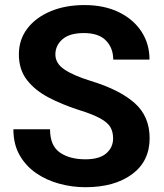

<svg xmlns="http://www.w3.org/2000/svg" viewBox="-20 -741 656 770"><path d="M433.6 -186Q433.6 -211.9 422.9 -230.7Q412.1 -249.5 382.1 -266.1Q352.1 -282.7 293.9 -300.8Q229 -321.8 174.8 -350.1Q120.6 -378.4 88.1 -420.2Q55.7 -461.9 55.7 -522.9Q55.7 -582 89.6 -626.5Q123.5 -670.9 182.9 -695.8Q242.2 -720.7 318.8 -720.7Q397.5 -720.7 456.1 -692.4Q514.6 -664.1 547.1 -614.7Q579.6 -565.4 579.6 -502H434.1Q434.1 -548.3 405 -578.4Q376 -608.4 316.4 -608.4Q258.8 -608.4 230.5 -583.5Q202.1 -558.6 202.1 -522.5Q202.1 -486.8 238.3 -462.4Q274.4 -438 343.8 -416.5Q459.5 -381.3 519.8 -327.9Q580.1 -274.4 580.1 -187Q580.1 -94.2 509.5 -42.2Q439 9.8 322.3 9.8Q269.5 9.8 218 -4.2Q166.5 -18.1 125 -46.6Q83.5 -75.2 58.6 -118.9Q33.7 -162.6 33.7 -222.7H180.7Q180.7 -156.7 220 -129.4Q259.3 -102.1 322.3 -102.1Q378.9 -102.1 406.2 -126Q433.6 -149.9 433.6 -186Z"/></svg>

Font: Vazirmatn RD UI FD
Style: Bold
Weight: 700
Designer: Saber Rastikerdar
Foundry: Saber Rastikerdar
Version: Version 33.003